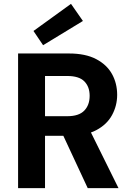

<svg xmlns="http://www.w3.org/2000/svg" viewBox="-20 -978 684 998"><path d="M74 0V-700H339Q424 -700 479.5 -671Q535 -642 562 -593.5Q589 -545 589 -485Q589 -429 562.5 -380Q536 -331 480.5 -301.5Q425 -272 338 -272H214V0ZM436 0 293 -307H444L596 0ZM214 -374H330Q390 -374 418 -403Q446 -432 446 -480Q446 -527 418.5 -555Q391 -583 330 -583H214ZM204 -743 154 -817 349 -958 411 -869Z"/></svg>

Font: DM Sans 9pt ExtraBold
Style: Regular
Weight: 800
Version: Version 4.004;gftools[0.9.30]